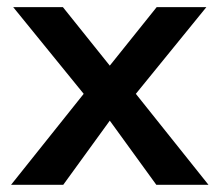

<svg xmlns="http://www.w3.org/2000/svg" viewBox="-20 -512 608 532"><path d="M10.7 0 211.9 -252 16.6 -492.2H154.3L284.2 -330.1L414.1 -492.2H551.8L356.4 -252L557.6 0H413.1L284.2 -177.7L155.3 0Z"/></svg>

Font: Sen SemiBold
Style: Regular
Weight: 600
Designer: Kosal Sen, Philatype
Foundry: Philatype
Version: Version 2.000;gftools[0.9.31]